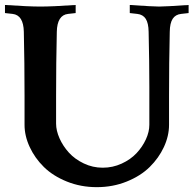

<svg xmlns="http://www.w3.org/2000/svg" viewBox="-25 -754 787 776"><path d="M658.2 -366.2V-249.5Q658.2 -204.6 637.5 -159.9Q616.7 -115.2 580.1 -79.1Q543.5 -43 487.3 -20.3Q431.2 2.4 366.2 2.4Q301.3 2.4 245.1 -20.3Q189 -43 152.3 -79.1Q115.7 -115.2 95 -159.9Q74.2 -204.6 74.2 -249.5V-366.2Q74.2 -501.5 71.3 -625.5Q69.8 -692.9 25.9 -697.8L-4.9 -701.2V-733.9Q90.3 -727.5 138.2 -727.5Q186.5 -727.5 280.8 -733.9V-701.2L250 -697.8Q206.1 -692.9 204.6 -625.5Q201.7 -501.5 201.7 -366.2V-254.4Q201.7 -226.1 215.6 -194.8Q229.5 -163.6 253.4 -137.2Q277.3 -110.8 313.5 -93.5Q349.6 -76.2 390.1 -76.2Q430.7 -76.2 466.8 -92.8Q502.9 -109.4 526.9 -135Q550.8 -160.6 564.7 -190.9Q578.6 -221.2 578.6 -249.5V-402.8Q578.6 -501.5 575.7 -625.5Q575.2 -660.6 564 -678Q552.7 -695.3 529.8 -697.8L499.5 -701.2V-733.9Q593.8 -727.5 618.2 -727.5Q643.1 -727.5 737.3 -733.9V-701.2L707 -697.8Q684.1 -695.3 672.9 -678Q661.6 -660.6 661.1 -625.5Q658.2 -501.5 658.2 -366.2Z"/></svg>

Font: Flanker
Style: Bold
Weight: 700
Designer: Flanker
Foundry: Flanker
Version: Version 2.021